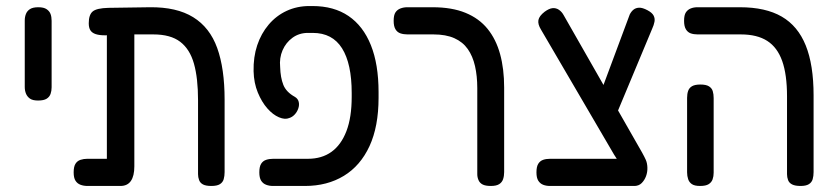

<svg xmlns="http://www.w3.org/2000/svg" viewBox="-20 -606 2762 636"><path d="M106 -273Q88 -273 79 -279.5Q70 -286 66 -296Q62 -306 62 -318V-538Q62 -550 66 -560Q70 -570 79.5 -576Q89 -582 107 -582Q125 -582 134.5 -575.5Q144 -569 147.5 -559.5Q151 -550 151 -537V-317Q151 -305 147.5 -295Q144 -285 134.5 -279Q125 -273 106 -273Z M270 10Q257 10 246.5 6Q236 2 230 -7.5Q224 -17 224 -35Q224 -54 230 -63.5Q236 -73 246.5 -76.5Q257 -80 269 -80H334V-518L373 -490Q347 -489 328 -489Q309 -489 297 -493Q285 -497 279.5 -505.5Q274 -514 274 -529Q274 -557 287 -568Q300 -579 339 -580L476 -582Q565 -583 620 -549Q675 -515 699.5 -447Q724 -379 724 -276V-36Q724 -23 721 -12.5Q718 -2 708.5 4Q699 10 680 10Q662 10 652.5 5Q643 0 639.5 -9.5Q636 -19 636 -29V-274Q636 -347 622.5 -395Q609 -443 577 -467.5Q545 -492 488 -492H425V-55Q425 -23 413.5 -6.5Q402 10 379 10Z M884 10Q872 10 861.5 6Q851 2 845 -7.5Q839 -17 839 -35Q839 -54 845 -63.5Q851 -73 861.5 -76.5Q872 -80 885 -80H1000Q1046 -80 1078 -103Q1110 -126 1127.5 -171.5Q1145 -217 1145 -285V-298Q1145 -395 1113 -446Q1081 -497 1016 -497H1000Q971 -497 949 -481Q927 -465 916 -439.5Q905 -414 908 -384Q909 -349 918.5 -325Q928 -301 957 -285Q967 -279 969.5 -268.5Q972 -258 968 -246.5Q964 -235 956 -226.5Q948 -218 938 -215Q924 -209 904 -217.5Q884 -226 865.5 -247Q847 -268 834 -299.5Q821 -331 820 -370Q819 -417 832 -456Q845 -495 870 -524.5Q895 -554 929.5 -570Q964 -586 1005 -586H1015Q1086 -586 1134.5 -553Q1183 -520 1208.5 -456.5Q1234 -393 1234 -301V-282Q1234 -187 1204 -122Q1174 -57 1119 -23.5Q1064 10 990 10Z M1606 10Q1588 10 1578.5 5Q1569 0 1565 -9.5Q1561 -19 1561 -29V-314Q1561 -354 1553.5 -387Q1546 -420 1529.5 -443.5Q1513 -467 1485 -479.5Q1457 -492 1416 -492H1330Q1317 -492 1306.5 -495.5Q1296 -499 1290 -509Q1284 -519 1284 -537Q1284 -556 1290 -565Q1296 -574 1306.5 -578Q1317 -582 1329 -582H1413Q1477 -582 1522 -563.5Q1567 -545 1595 -510.5Q1623 -476 1636.5 -427Q1650 -378 1650 -316V-36Q1650 -23 1646.5 -12.5Q1643 -2 1633.5 4Q1624 10 1606 10Z M2081 10 2014 -94 1772 -508Q1761 -526 1763.5 -539.5Q1766 -553 1784 -567Q1799 -578 1810.5 -579Q1822 -580 1831.5 -573.5Q1841 -567 1847 -556L2089 -132Q2099 -115 2107 -100.5Q2115 -86 2119 -77Q2124 -66 2124.5 -51Q2125 -36 2120 -22.5Q2115 -9 2105.5 0.5Q2096 10 2081 10ZM1802 10Q1789 10 1779 6Q1769 2 1763 -7.5Q1757 -17 1757 -35Q1757 -54 1763 -63.5Q1769 -73 1779 -76.5Q1789 -80 1802 -80H2087L2085 10ZM2016 -213 1955 -260 2066 -558Q2071 -568 2078.5 -574Q2086 -580 2097 -580.5Q2108 -581 2125 -572Q2140 -564 2145 -554.5Q2150 -545 2148 -534Q2146 -523 2140 -510Z M2632 10Q2614 10 2604 5Q2594 0 2590.5 -9.5Q2587 -19 2587 -29V-287Q2587 -359 2571 -404Q2555 -449 2521.5 -470.5Q2488 -492 2434 -492H2291Q2278 -492 2268 -495.5Q2258 -499 2252 -509Q2246 -519 2246 -537Q2246 -556 2252 -565Q2258 -574 2268 -578Q2278 -582 2290 -582H2431Q2516 -582 2569.5 -551Q2623 -520 2649 -455.5Q2675 -391 2675 -290V-36Q2675 -23 2672 -12.5Q2669 -2 2659.5 4Q2650 10 2632 10ZM2299 10Q2281 10 2272 4Q2263 -2 2259.5 -12.5Q2256 -23 2256 -35V-282Q2256 -295 2259.5 -305Q2263 -315 2272.5 -320.5Q2282 -326 2300 -326Q2319 -326 2328.5 -320Q2338 -314 2341 -304Q2344 -294 2344 -281V-34Q2344 -22 2340.5 -12Q2337 -2 2327.5 4Q2318 10 2299 10Z"/></svg>

Font: Fredoka SemiCondensed
Style: Regular
Weight: 400
Width: 4
Designer: Ben Nathan
Foundry: Milena B. Brandão, Ben Nathan
Version: Version 2.001